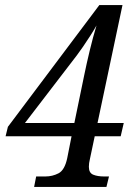

<svg xmlns="http://www.w3.org/2000/svg" viewBox="-20 -734 530 754"><path d="M114 0 122 -41H158Q186 -41 210 -53.5Q234 -66 244 -113L261 -199H2L11 -236L370 -714H461L363 -251H466L454 -199H352L333 -109Q329 -93 329 -79Q329 -55 346 -48Q363 -41 389 -41H408L398 0ZM282 -517 78 -251H272L311 -440Q320 -484 332.5 -536Q345 -588 359 -634Q349 -616 334.5 -593.5Q320 -571 306 -550.5Q292 -530 282 -517Z"/></svg>

Font: Noto Serif Condensed
Style: Italic
Weight: 400
Width: 3
Italic angle: -12°
Designer: Monotype Design Team
Foundry: Monotype Imaging Inc.
Version: Version 2.014; ttfautohint (v1.8.4.7-5d5b)